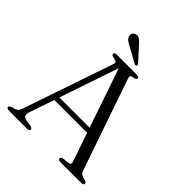

<svg xmlns="http://www.w3.org/2000/svg" viewBox="-235 -1015 1160 1160"><g transform="rotate(45 345.5 -435.0)"><path d="M210 -13Q210 0 190 0H36.5Q16.5 0 16.5 -13Q16.5 -17.5 19.8 -20.5Q23 -23.5 33.5 -27L56 -33.5Q69.5 -38.5 76 -47.5Q82.5 -56.5 90.5 -81.5L282 -642.5Q287 -656.5 283.8 -662.8Q280.5 -669 262.5 -672Q237.5 -676.5 237.5 -687.5Q237.5 -700 257.5 -700H427.5Q447.5 -700 447.5 -688Q447.5 -682 442.2 -678.2Q437 -674.5 423.5 -672.5Q408.5 -670 405.8 -665Q403 -660 406.5 -648.5L607.5 -65Q613 -48.5 622.8 -40.2Q632.5 -32 651.5 -28.5Q664 -26 668.2 -22.5Q672.5 -19 672.5 -13Q672.5 0 652.5 0H475.5Q455.5 0 455.5 -13Q455.5 -24 473 -27L514.5 -32Q528 -34 529 -41.5Q530 -49 524 -66L464.5 -239.5H184L131 -84.5Q123 -60 127.5 -49Q132 -38 152.5 -33L192.5 -27Q210 -23 210 -13ZM195 -272H453.5L323.5 -651ZM313.5 -833.5 386 -753.5Q394.5 -744 389.5 -738.5Q383 -732 373 -737L275 -791Q257.5 -800 245.8 -809.2Q234 -818.5 231 -832.5Q227 -843.5 233 -854.5Q239 -865.5 253 -869Q269.5 -873 283 -862.8Q296.5 -852.5 313.5 -833.5Z"/></g></svg>

Font: Fraunces 9pt S000 Light
Style: Regular
Weight: 300
Version: Version 1.000; ttfautohint (v1.8.3)